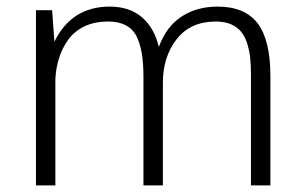

<svg xmlns="http://www.w3.org/2000/svg" viewBox="-20 -559 917 579"><path d="M471.2 0V-309.6Q471.2 -388.2 513.2 -441.4Q554.7 -494.1 630.9 -494.1Q656.2 -494.1 676.8 -485.8Q696.3 -476.6 707 -463.4Q719.2 -448.2 725.1 -428.7Q732.4 -405.3 734.4 -385.3Q736.8 -360.8 736.8 -335V0H795.4V-330.1Q795.4 -437 757.3 -488.3Q718.3 -539.1 636.2 -539.1Q573.7 -539.1 527.8 -509.3Q481.9 -479.5 459 -417.5Q445.3 -475.1 407.7 -507.3Q370.1 -539.1 311 -539.1Q195.8 -539.1 144 -433.1L137.2 -528.3H88.4V0H147V-321.8Q148.9 -355.5 158.7 -385.7Q168 -414.6 186.5 -440.4Q205.1 -465.3 235.4 -480Q266.6 -494.1 305.7 -494.1Q366.2 -494.1 389.6 -453.6Q412.6 -413.1 412.6 -327.6V0Z"/></svg>

Font: My Font
Style: ExtraLight
Weight: 500
Designer: Vernon Adams
Foundry: newtypography
Version: Version 0.001